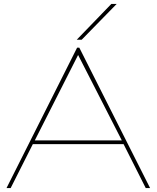

<svg xmlns="http://www.w3.org/2000/svg" viewBox="-20 -951 792 971"><path d="M13 0 370 -710H381L739 0H717L605 -222H146L34 0ZM156 -241H596L375 -673ZM368 -750 543 -931H570L393 -750Z"/></svg>

Font: Georama Extended Thin
Style: Regular
Weight: 100
Width: 7
Designer: Jean-Baptiste Levee
Foundry: Production Type
Version: Version 1.000